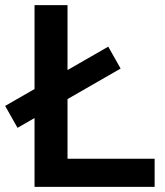

<svg xmlns="http://www.w3.org/2000/svg" viewBox="-57 -725 639 745"><path d="M77 0V-705H205V-109H543V0ZM11 -229 -37 -314 363 -544 411 -459Z"/></svg>

Font: Nunito Sans 12pt ExtraLight 12pt
Style: Bold
Weight: 700
Version: Version 3.101;gftools[0.9.27]